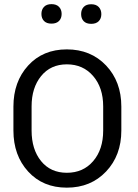

<svg xmlns="http://www.w3.org/2000/svg" viewBox="-20 -883 659 914"><path d="M471.2 -261.7V-376.5Q471.2 -465.8 423.3 -521.2Q375.5 -576.7 298.3 -576.7Q221.2 -576.7 175.8 -521Q130.4 -465.3 130.4 -376.5V-261.7Q130.4 -171.9 175.5 -116.2Q220.7 -60.5 298.3 -60.5Q376 -60.5 423.6 -116Q471.2 -171.4 471.2 -261.7ZM557.6 -375.5V-261.7Q557.6 -143.1 484.9 -66.4Q412.1 10.3 298.1 10.3Q184.1 10.3 114 -66.4Q43.9 -143.1 43.9 -261.7V-375.5Q43.9 -494.1 114 -571Q184.1 -647.9 298.1 -647.9Q412.1 -647.9 484.9 -571.3Q557.6 -494.6 557.6 -375.5ZM450 -782.2Q437.5 -769.5 414.1 -769.5Q390.6 -769.5 378.4 -782.2Q366.2 -794.9 366.2 -815.9Q366.2 -836.9 378.4 -849.9Q390.6 -862.8 414.1 -862.8Q437.5 -862.8 450 -849.6Q462.4 -836.4 462.4 -815.7Q462.4 -794.9 450 -782.2ZM261 -783.2Q248.5 -770.5 225.1 -770.5Q201.7 -770.5 189.5 -783.2Q177.2 -795.9 177.2 -816.7Q177.2 -837.4 189.5 -850.3Q201.7 -863.3 225.1 -863.3Q248.5 -863.3 261 -850.3Q273.4 -837.4 273.4 -816.7Q273.4 -795.9 261 -783.2Z"/></svg>

Font: Yantramanav
Style: Regular
Weight: 400
Version: Version 1.000;PS 1.0;hotconv 1.0.72;makeotf.lib2.5.5900; ttf